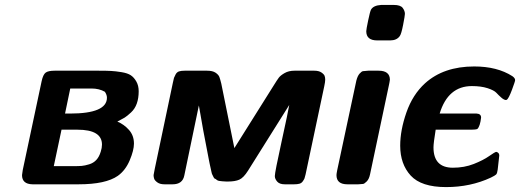

<svg xmlns="http://www.w3.org/2000/svg" viewBox="-20 -743 2097 774"><path d="M68.8 -37.1Q68.8 -37.1 71.8 -58.1L147.9 -416Q153.8 -442.9 164.3 -450.4Q174.8 -458 200.2 -458H378.9Q409.7 -458 427.7 -457Q445.8 -456.1 470 -452.1Q494.1 -448.2 507.1 -439.7Q520 -431.2 529.5 -414.6Q539.1 -397.9 539.1 -375Q539.1 -347.2 531.5 -325.7Q523.9 -304.2 508.1 -289.6Q492.2 -274.9 482.7 -269Q473.1 -263.2 453.1 -252.9Q480 -241.7 500 -219.2Q520 -196.8 520 -164.1Q520 -137.2 502.9 -96.7Q485.8 -56.2 455.1 -34.2Q406.2 0 296.9 0H110.8Q68.8 -1 68.8 -37.1ZM196.8 -73.2H275.9Q296.9 -73.2 309.3 -74.2Q321.8 -75.2 339.4 -80.6Q356.9 -85.9 368.4 -98.4Q379.9 -110.8 386.2 -131.8Q391.1 -147 391.1 -160.2Q391.1 -220.2 292 -220.2H228ZM242.2 -285.2H262.2Q411.1 -285.2 411.1 -349.1Q411.1 -360.4 402.8 -373Q379.9 -386.2 349.1 -386.2H263.2Z M599.1 -37.1Q599.1 -40 604 -63L676.8 -409.2Q679.7 -424.3 681.4 -429.2Q683.1 -434.1 688 -443.1Q692.9 -452.1 701.4 -455.1Q710 -458 724.1 -458H814.9Q836.9 -458 848.9 -450Q860.8 -441.9 864.3 -432.9Q867.7 -423.8 872.1 -405.8L924.8 -146L1083 -397.9Q1097.2 -420.9 1104 -429.9Q1110.8 -439 1127.4 -448.5Q1144 -458 1167 -458H1247.1Q1265.1 -458 1275.6 -450.9Q1286.1 -443.8 1288.6 -437Q1291 -430.2 1291 -421.9Q1291 -413.1 1287.1 -395L1211.9 -40Q1209 -27.8 1207.5 -23.9Q1206.1 -20 1200.9 -12.5Q1195.8 -4.9 1187.3 -2.4Q1178.7 0 1166 0H1127.9Q1106.9 0 1097.4 -11Q1087.9 -22 1087.9 -33.2Q1087.9 -48.3 1115 -171.6Q1142.1 -294.9 1146 -319.8L980 -55.2Q961.9 -26.4 944.8 -18.8Q927.7 -11.2 898.9 -11.2H892.1Q883.3 -11.2 876.2 -12.2Q869.1 -13.2 863.5 -13.7Q857.9 -14.2 853.5 -18.1Q849.1 -22 845.9 -22.9Q842.8 -23.9 839.8 -31Q836.9 -38.1 835.4 -40Q834 -42 832 -52Q830.1 -62 829.1 -65.4Q828.1 -68.8 825.4 -82Q822.8 -95.2 821.8 -100.1Q796.9 -226.1 781.7 -317.9L723.1 -36.1Q716.3 0 675.8 0H643.1Q625 0 614.5 -7.6Q604 -15.1 601.6 -22.2Q599.1 -29.3 599.1 -37.1Z M1336.4 -37.1Q1336.4 -42 1339.4 -57.1L1416.5 -418Q1421.4 -437 1429.4 -446Q1437.5 -455.1 1443.1 -456.1Q1448.7 -457 1464.4 -458H1506.3Q1551.3 -458 1551.8 -421.9Q1551.8 -418 1550 -410.4Q1548.3 -402.8 1548.3 -401.9L1471.7 -40Q1467.8 -21 1458.3 -11.5Q1448.7 -2 1443.6 -1.5Q1438.5 -1 1424.3 0H1380.4Q1336.4 0 1336.4 -37.1ZM1456.5 -617.2Q1456.5 -624 1464.1 -660.4Q1471.7 -696.8 1475.6 -704.1Q1485.4 -721.2 1516.6 -723.1H1567.4Q1594.2 -723.1 1603.3 -711.2Q1612.3 -699.2 1612.3 -687Q1612.3 -680.2 1605 -642.6Q1597.7 -605 1591.3 -597.2Q1579.1 -580.1 1552.7 -580.1H1500.5Q1456.5 -580.1 1456.5 -617.2Z M1593.3 -155.8Q1593.3 -217.8 1618.4 -289.8Q1643.6 -361.8 1693.4 -407.2Q1768.6 -475.1 1891.6 -475.1Q1984.4 -475.1 2045.4 -436Q2056.6 -428.2 2056.6 -419.9Q2056.6 -415 2043.9 -381.1Q2031.2 -347.2 2023.4 -340.8L2018.6 -339.8Q2010.7 -340.8 2000.5 -349.9Q1990.2 -358.9 1981 -368.9Q1971.7 -378.9 1945.6 -387.5Q1919.4 -396 1882.3 -396Q1786.1 -396 1752.4 -285.2H1901.4Q1919.4 -284.2 1919.4 -269Q1915.5 -233.9 1904.3 -223.1Q1897.5 -220.2 1880.4 -220.2H1736.3Q1727.5 -166 1727.5 -148.9Q1727.5 -66.9 1805.7 -66.9Q1851.6 -66.9 1889.9 -82Q1928.2 -97.2 1951.4 -113.5Q1974.6 -129.9 1980.5 -130.9Q1992.7 -127.9 1992.7 -116.2Q1992.7 -112.3 1986.3 -59.1Q1984.4 -43.9 1980 -39.6Q1975.6 -35.2 1958.5 -26.9Q1876.5 11.2 1778.3 11.2Q1678.2 11.2 1635.7 -35.2Q1593.3 -81.5 1593.3 -155.8Z"/></svg>

Font: CMU Sans Serif
Style: BoldOblique
Weight: 700
Italic angle: -12°
Version: Version 0.7.0